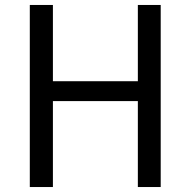

<svg xmlns="http://www.w3.org/2000/svg" viewBox="-20 -753 768 773"><path d="M627 0H535V-346H193V0H100V-733H193V-426H535V-733H627Z"/></svg>

Font: Source Han Sans & Saira Hybrid
Style: Regular
Weight: 400
Designer: Ryoko NISHIZUKA 西塚涼子 (kana & ideographs); Paul D. Hunt (Latin, Greek & Cyrillic); Wenlong ZHANG 张文龙 (bopomofo); Sandoll 
Foundry: Adobe Systems Incorporated
Version: Version 1.00;August 2, 2021;FontCreator 13.0.0.2675 64-bit